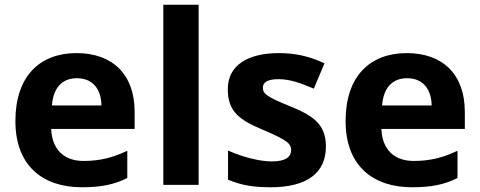

<svg xmlns="http://www.w3.org/2000/svg" viewBox="-20 -831 2024 810"><path d="M303 -607C149 -607 45 -511 45 -320C45 -131 161 -41 325 -41C409 -41 463 -53 517 -80V-195C456 -166 402 -152 332 -152C248 -152 199 -203 196 -287H548V-359C548 -518 454 -607 303 -607ZM304 -501C374 -501 407 -452 408 -386H199C205 -465 246 -501 304 -501Z M818 -51V-811H669V-51Z M1355 -213C1355 -310 1296 -345 1203 -383C1107 -422 1089 -435 1089 -461C1089 -485 1111 -497 1155 -497C1204 -497 1250 -480 1304 -457L1349 -564C1284 -594 1225 -607 1157 -607C1026 -607 941 -556 941 -455C941 -362 987 -326 1090 -283C1196 -238 1208 -224 1208 -197C1208 -169 1185 -150 1127 -150C1075 -150 1001 -169 942 -196V-73C997 -50 1046 -41 1122 -41C1276 -41 1355 -102 1355 -213Z M1696 -607C1542 -607 1438 -511 1438 -320C1438 -131 1554 -41 1718 -41C1802 -41 1856 -53 1910 -80V-195C1849 -166 1795 -152 1725 -152C1641 -152 1592 -203 1589 -287H1941V-359C1941 -518 1847 -607 1696 -607ZM1697 -501C1767 -501 1800 -452 1801 -386H1592C1598 -465 1639 -501 1697 -501Z"/></svg>

Font: Noto Sans Tamil UI
Style: Bold
Weight: 700
Designer: Jelle Bosma - Monotype Design Team
Foundry: Monotype Imaging Inc.
Version: Version 2.004